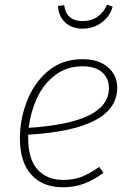

<svg xmlns="http://www.w3.org/2000/svg" viewBox="-20 -781 550 811"><path d="M99 -212V-198Q99 -109 138.5 -65Q178 -21 247 -21Q290 -21 324 -34Q358 -47 399 -76L417 -51Q375 -20 334.5 -5Q294 10 246 10Q160 10 112 -43.5Q64 -97 64 -197Q64 -276 93.5 -353Q123 -430 182.5 -480.5Q242 -531 329 -531Q396 -531 435.5 -497.5Q475 -464 475 -410Q475 -234 99 -212ZM101 -241Q271 -252 355.5 -293.5Q440 -335 440 -409Q440 -450 411.5 -475.5Q383 -501 329 -501Q261 -501 212 -463Q163 -425 136 -366Q109 -307 101 -241ZM225 -756 251 -759Q260 -692 329 -692Q365 -692 391.5 -710Q418 -728 432 -761L456 -753Q444 -711 409 -685.5Q374 -660 329 -660Q283 -660 255 -686.5Q227 -713 225 -756Z"/></svg>

Font: FiraGO UltraLight
Style: Italic
Weight: 200
Italic angle: -8°
Designer: bBox Type GmbH
Foundry: bBox Type GmbH
Version: Version 1.001